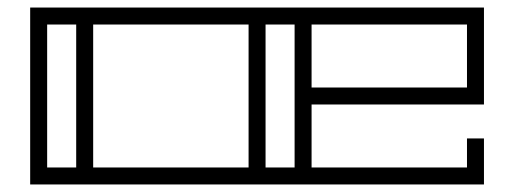

<svg xmlns="http://www.w3.org/2000/svg" viewBox="-20 -489 1358 509"><path d="M60 -469H1263V-212H806V-45H1218V-122H1263V0H60ZM639 -424H227V-45H639ZM806 -424V-257H1218V-424ZM182 -424H105V-45H182ZM684 -45H761V-424H684Z"/></svg>

Font: Geostar
Style: Regular
Weight: 400
Designer: Joe Prince
Foundry: Joe Prince
Version: Version 1.002